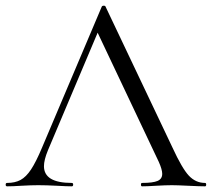

<svg xmlns="http://www.w3.org/2000/svg" viewBox="-24 -657 747 677"><path d="M1 -12Q29 -12 48.5 -22.5Q68 -33 85.5 -59.5Q103 -86 124 -136L335 -634Q337 -637 342 -637Q347 -637 348 -634L584 -137Q618 -63 642 -37.5Q666 -12 699 -12Q703 -12 703 -6Q703 0 699 0Q680 0 640 -2Q600 -4 582 -4Q560 -4 526 -2Q494 0 477 0Q473 0 473 -6Q473 -12 477 -12Q515 -12 531.5 -19Q548 -26 548 -44Q548 -59 536 -86L314 -555L339 -586L145 -127Q131 -93 131 -71Q131 -12 229 -12Q234 -12 234 -6Q234 0 229 0Q211 0 177 -2Q139 -4 111 -4Q85 -4 51 -2Q21 0 1 0Q-4 0 -4 -6Q-4 -12 1 -12Z"/></svg>

Font: Cormorant Infant
Style: Regular
Weight: 400
Designer: Christian Thalmann (Catharsis Fonts)
Foundry: Catharsis Fonts
Version: Version 4.000